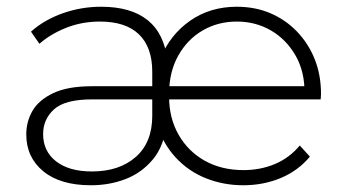

<svg xmlns="http://www.w3.org/2000/svg" viewBox="-20 -546 1025 570"><path d="M250 4Q159 4 108.5 -37.5Q58 -79 58 -147Q58 -185 76.5 -217Q95 -249 138 -269.5Q181 -290 253 -290H442V-251H254Q173 -251 140.5 -221.5Q108 -192 108 -148Q108 -97 146.5 -67Q185 -37 253 -37Q334 -37 383 -80Q432 -123 432 -202V-333Q432 -406 392.5 -444Q353 -482 277 -482Q223 -482 176.5 -463.5Q130 -445 97 -416L72 -452Q111 -487 166 -506.5Q221 -526 280 -526Q369 -526 418.5 -486Q468 -446 477 -366L457 -374Q485 -443 544.5 -484.5Q604 -526 683 -526Q737 -526 782 -507Q827 -488 861 -453Q895 -418 914 -371Q933 -324 933 -267Q933 -262 932.5 -258.5Q932 -255 932 -251H472V-290H905L884 -269Q885 -333 857.5 -381Q830 -429 784.5 -455.5Q739 -482 683 -482Q627 -482 581.5 -455.5Q536 -429 509 -380.5Q482 -332 482 -268V-259Q482 -195 510.5 -145.5Q539 -96 588.5 -68.5Q638 -41 703 -41Q753 -41 796 -59Q839 -77 870 -114L900 -81Q865 -39 813.5 -17.5Q762 4 702 4Q644 4 592 -16.5Q540 -37 501.5 -78.5Q463 -120 443 -183L475 -182Q468 -114 434.5 -73.5Q401 -33 353 -14.5Q305 4 250 4Z"/></svg>

Font: Modern
Style: Regular
Weight: 300
Designer: Julieta Ulanovsky
Foundry: Julieta Ulanovsky
Version: Version 8.000